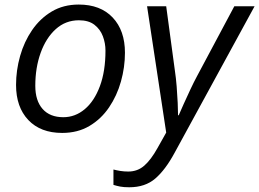

<svg xmlns="http://www.w3.org/2000/svg" viewBox="-20 -562 1111 823"><path d="M246.6 7.8Q153.8 7.8 101.3 -47.6Q48.8 -103 48.8 -197.8Q48.8 -260.7 66.2 -322Q83.5 -383.3 117.7 -433.1Q151.9 -482.9 201.9 -512.7Q252 -542.5 317.4 -542.5Q410.6 -542.5 463.1 -486.8Q515.6 -431.2 515.6 -335.9Q515.6 -273.9 498.5 -212.9Q481.4 -151.9 447.5 -101.8Q413.6 -51.8 363.3 -22Q313 7.8 246.6 7.8ZM251.5 -59.6Q302.2 -59.6 343.3 -94Q384.3 -128.4 408.2 -192.6Q432.1 -256.8 432.1 -345.2Q432.1 -377 420.9 -406.7Q409.7 -436.5 384.8 -455.8Q359.9 -475.1 318.4 -475.1Q261.2 -475.1 219.2 -437.3Q177.2 -399.4 154.3 -335.7Q131.3 -272 131.3 -194.3Q131.3 -130.4 162.6 -95Q193.8 -59.6 251.5 -59.6ZM534.2 240.7Q510.3 240.7 495.4 237.8Q480.5 234.9 466.3 230.5V164.6Q479.5 168 495.6 170.7Q511.7 173.3 529.8 173.3Q569.8 173.3 598.6 147.9Q627.4 122.6 654.8 73.2L692.4 6.3L610.4 -535.2H692.4L729.5 -260.3Q734.4 -228 737.3 -191.2Q740.2 -154.3 741.7 -121.3Q743.2 -88.4 743.2 -67.9H746.1Q752.9 -84 766.6 -114.5Q780.3 -145 795.9 -178.2Q811.5 -211.4 823.7 -233.9L984.4 -535.2H1071.3L728.5 92.8Q689 166 645.5 203.4Q602.1 240.7 534.2 240.7Z"/></svg>

Font: Open Sans
Style: Italic
Weight: 400
Italic angle: -12°
Designer: Monotype Design Team
Foundry: Monotype Imaging Inc.
Version: Version 3.000; ttfautohint (v1.8.4)